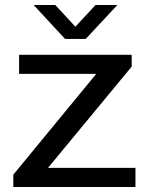

<svg xmlns="http://www.w3.org/2000/svg" viewBox="-20 -744 592 764"><path d="M33 0V-49L363 -450H56V-526H504V-479L171 -76H519V0ZM114 -724H200L302 -614L257 -613L360 -724H447L321 -589H239Z"/></svg>

Font: Archivo SemiExpanded
Style: Regular
Weight: 400
Width: 6
Designer: Hector Gatti
Foundry: Omnibus-Type
Version: Version 2.001